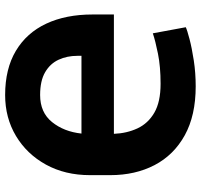

<svg xmlns="http://www.w3.org/2000/svg" viewBox="-37 -724 771 737"><g transform="rotate(90 348.5 -355.5)"><path d="M344.7 10.3Q244.1 10.3 175 -31Q106 -72.3 70.8 -147.5Q35.6 -222.7 35.6 -325.2V-407.2H493.7Q491.7 -457 472.7 -497.8Q453.6 -538.6 412.4 -562.5Q371.1 -586.4 301.8 -586.4Q235.8 -586.4 186.3 -576.4Q136.7 -566.4 107.9 -556.6L84.5 -683.1Q95.7 -688.5 129.9 -697.5Q164.1 -706.5 212.2 -713.9Q260.3 -721.2 311.5 -721.2Q423.3 -721.2 499.3 -679.2Q575.2 -637.2 613.8 -563.2Q652.3 -489.3 652.3 -393.1V-315.4Q652.3 -219.7 611.8 -146.2Q571.3 -72.8 501.7 -31.2Q432.1 10.3 344.7 10.3ZM344.7 -124Q411.6 -124 448.5 -169.7Q485.4 -215.3 492.7 -282.7H194.3V-267.1Q194.3 -227.5 209.2 -195.1Q224.1 -162.6 257.1 -143.3Q290 -124 344.7 -124Z"/></g></svg>

Font: Vazirmatn UI FD ExtraBold
Style: Regular
Weight: 800
Designer: Saber Rastikerdar
Foundry: Saber Rastikerdar
Version: Version 33.003